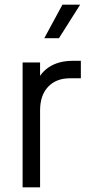

<svg xmlns="http://www.w3.org/2000/svg" viewBox="-20 -804 378 824"><path d="M77 -536H152V-448L142 -461Q161 -500 199.5 -521.5Q238 -543 293 -543H327V-468H280Q221 -468 186.5 -431.5Q152 -395 152 -330V0H77ZM248 -784H324L233 -640H170Z"/></svg>

Font: Trafiko Sans Variable
Style: Regular
Weight: 400
Designer: Gumpita Rahayu / Trafiko
Foundry: Tokotype / Trafiko
Version: Version 0.001;FEAKit 1.0